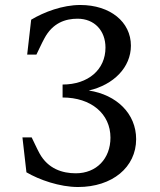

<svg xmlns="http://www.w3.org/2000/svg" viewBox="-20 -735 640 770"><path d="M231 -396V-344C345 -344 423 -279 423 -183C423 -99 367 -40 284 -40C230 -40 173 -58 139 -119C127 -141 118 -162 107 -184H70L86 -44C137 -14 219 15 293 15C430 15 526 -64 526 -177C526 -279 448 -355 336 -372C436 -395 505 -465 505 -552C505 -647 422 -715 302 -715C231 -715 157 -687 105 -656L89 -516H126C137 -538 146 -559 158 -581C191 -643 242 -660 291 -660C359 -660 403 -612 403 -544C403 -456 334 -396 231 -396Z"/></svg>

Font: LT Superior Serif Medium
Style: Regular
Weight: 500
Designer: Daniel Lyons
Foundry: LyonsType
Version: Version 2.120;FEAKit 1.0